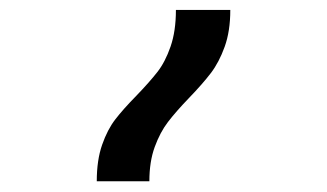

<svg xmlns="http://www.w3.org/2000/svg" viewBox="-20 -834 640 376"><path d="M247 -646.5Q273 -673.5 288.2 -693Q303.5 -712.5 314 -742.8Q324.5 -773 324.5 -814.5H431Q431 -773 420 -742.5Q409 -712 393 -691Q377 -670 350.5 -642.5Q324.5 -615.5 309 -595.2Q293.5 -575 283 -546.2Q272.5 -517.5 272.5 -479H169.5Q169.5 -520.5 180 -550.5Q190.5 -580.5 205.8 -600.2Q221 -620 247 -646.5Z"/></svg>

Font: JuliaMono
Style: Bold
Weight: 700
Monospace: yes
Designer: cormullion
Foundry: corm
Version: Version 0.055; ttfautohint (v1.8.4)